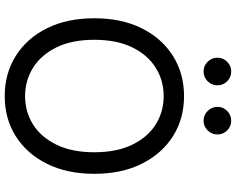

<svg xmlns="http://www.w3.org/2000/svg" viewBox="-112 -863 985 801"><g transform="rotate(90 380.5 -462.5)"><path d="M380.9 10.3Q287.1 10.3 213.6 -35.6Q140.1 -81.5 98.1 -165.5Q56.2 -249.5 56.2 -363.3Q56.2 -477.5 98.1 -561.5Q140.1 -645.5 213.6 -691.7Q287.1 -737.8 380.9 -737.8Q475.1 -737.8 548.1 -691.7Q621.1 -645.5 663.1 -561.5Q705.1 -477.5 705.1 -363.3Q705.1 -249.5 663.1 -165.5Q621.1 -81.5 548.1 -35.6Q475.1 10.3 380.9 10.3ZM380.9 -74.7Q446.3 -74.7 499.3 -107.9Q552.2 -141.1 583.7 -205.6Q615.2 -270 615.2 -363.3Q615.2 -457 583.7 -521.7Q552.2 -586.4 499.3 -619.6Q446.3 -652.8 380.9 -652.8Q315.4 -652.8 262.2 -619.4Q209 -585.9 177.5 -521.5Q146 -457 146 -363.3Q146 -270 177.5 -205.8Q209 -141.6 262.2 -108.2Q315.4 -74.7 380.9 -74.7ZM483.9 -819.3Q460 -819.3 442.9 -836.4Q425.8 -853.5 425.8 -877.4Q425.8 -900.9 442.9 -917.7Q460 -934.6 483.9 -934.6Q507.3 -934.6 524.2 -917.7Q541 -900.9 541 -877.4Q541 -853.5 524.2 -836.4Q507.3 -819.3 483.9 -819.3ZM278.3 -819.3Q254.4 -819.3 237.5 -836.4Q220.7 -853.5 220.7 -877.4Q220.7 -900.9 237.8 -917.7Q254.9 -934.6 278.3 -934.6Q302.2 -934.6 319.1 -917.7Q335.9 -900.9 335.9 -877.4Q335.9 -853.5 319.1 -836.4Q302.2 -819.3 278.3 -819.3Z"/></g></svg>

Font: Inter 18pt
Style: Regular
Weight: 400
Designer: Rasmus Andersson
Foundry: rsms
Version: Version 4.001;git-66647c0bb